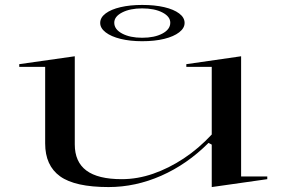

<svg xmlns="http://www.w3.org/2000/svg" viewBox="-20 -743 1144 778"><path d="M420 15Q284 15 223.5 -28.5Q163 -72 163 -162V-472H58V-483L283 -515V-158Q283 -87 330 -52Q377 -17 473 -17Q537 -17 600.5 -39Q664 -61 724.5 -101Q785 -141 838 -198V-472H735V-483L957 -515V-28H1063V-17L838 15V-157L825 -164Q738 -77 633.5 -31Q529 15 420 15ZM556 -723Q607 -723 645.5 -714Q684 -705 706 -688.5Q728 -672 728 -650Q728 -629 706 -612Q684 -595 645.5 -585.5Q607 -576 556 -576Q507 -576 468.5 -585.5Q430 -595 408 -612Q386 -629 386 -650Q386 -672 408 -688.5Q430 -705 468.5 -714Q507 -723 556 -723ZM556 -709Q507 -709 475 -692.5Q443 -676 443 -651Q443 -624 475 -607Q507 -590 556 -590Q606 -590 638 -607Q670 -624 670 -651Q670 -676 638 -692.5Q606 -709 556 -709Z"/></svg>

Font: Kalnia Expanded Light
Style: Regular
Weight: 300
Width: 7
Designer: Frida Medrano
Foundry: Frida Medrano
Version: Version 1.105